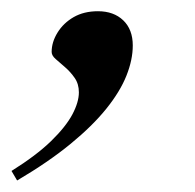

<svg xmlns="http://www.w3.org/2000/svg" viewBox="-94 -155 348 342"><path d="M-73.5 149.5Q-29.5 122 -3.2 96.5Q23 71 34.8 49Q46.5 27 46.5 9.5Q46.5 -5.5 39 -16.2Q31.5 -27 22 -35.2Q12.5 -43.5 5.2 -49.8Q-2 -56 -2 -62.5Q-2 -80 8.5 -97Q19 -114 37.2 -124.5Q55.5 -135 80.5 -135Q108.5 -135 125.5 -118.8Q142.5 -102.5 142.5 -74Q142.5 -48.5 131.2 -20.2Q120 8 95.5 38.5Q71 69 31.8 101.2Q-7.5 133.5 -63.5 166.5Z"/></svg>

Font: Newsreader 60pt Medium
Style: Italic
Weight: 500
Italic angle: -17°
Designer: Hugues Gentile
Foundry: Production Type
Version: Version 1.003